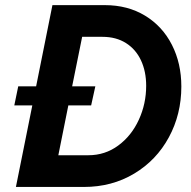

<svg xmlns="http://www.w3.org/2000/svg" viewBox="-20 -740 755 760"><path d="M107.9 -322.8H36.6L52.2 -398.4H123L187.5 -719.7H395Q485.4 -719.7 554.2 -678Q623 -636.2 660.4 -562.7Q697.8 -489.3 697.8 -397.5Q697.8 -287.6 648.4 -196.5Q599.1 -105.5 511 -52.7Q422.9 0 312.5 0H43ZM558.6 -400.4Q558.6 -457 538.1 -501Q517.6 -544.9 478.5 -569.6Q439.5 -594.2 385.7 -594.2H305.2L265.6 -398.4H357.4L340.8 -322.8H250.5L210.9 -125.5H329.6Q396 -125.5 448.2 -164.1Q500.5 -202.6 529.5 -265.9Q558.6 -329.1 558.6 -400.4Z"/></svg>

Font: Reddit Sans Chocolate
Style: Bold Italic
Weight: 700
Italic angle: -11.25°
Designer: Stephen Hutchings
Version: Version 1.013